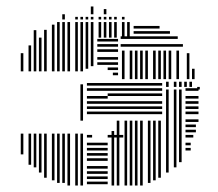

<svg xmlns="http://www.w3.org/2000/svg" viewBox="-20 -572 672 592"><path d="M52 -96H44V-160H52ZM76 -64H68V-160H76ZM92 -56H84V-160H92ZM108 -40H100V-160H108ZM124 -24H116V-160H124ZM148 -16H140V-160H148ZM164 -8H156V-160H164ZM180 -8H172V-160H180ZM196 0H188V-160H196ZM220 0H212V-160H220ZM236 0H228V-160H236ZM236 -200H228V-312H236ZM312 -4H248V-12H312ZM312 -20H248V-28H312ZM312 -36H248V-44H312ZM312 -52H248V-60H312ZM312 -76H248V-84H312ZM312 -92H248V-100H312ZM312 -108H248V-116H312ZM312 -124H248V-132H312ZM264 -148H248V-156H264ZM360 -148H312V-156H360ZM312 -220H248V-228H312ZM312 -236H248V-244H312ZM312 -252H248V-260H312ZM312 -268H248V-276H312ZM312 -292H248V-300H312ZM312 -308H248V-316H312ZM332 0H324V-168H332ZM348 0H340V-200H348ZM372 0H364V-200H372ZM388 0H380V-200H388ZM404 0H396V-200H404ZM420 0H412V-200H420ZM444 -8H436V-200H444ZM460 -16H452V-200H460ZM476 -24H468V-200H476ZM480 -220H312V-228H480ZM480 -236H312V-244H480ZM480 -252H312V-260H480ZM480 -276H312V-284H480ZM480 -292H312V-300H480ZM480 -308H312V-316H480ZM500 -40H492V-296H500ZM524 -56H516V-296H524ZM540 -72H532V-296H540ZM568 -108H552V-116H568ZM568 -124H552V-132H568ZM576 -148H552V-156H576ZM584 -164H552V-172H584ZM584 -180H552V-188H584ZM592 -196H552V-204H592ZM592 -220H552V-228H592ZM592 -236H552V-244H592ZM592 -252H552V-260H592ZM592 -268H552V-276H592ZM592 -292H552V-300H592ZM500 -304H492V-320H500ZM524 -304H516V-320H524ZM540 -304H532V-320H540ZM556 -304H548V-320H556ZM572 -304H564V-320H572ZM596 -296H588V-304H596ZM52 -352H44V-408H52ZM76 -352H68V-432H76ZM92 -352H84V-456H92ZM108 -352H100V-456H108ZM124 -352H116V-456H124ZM148 -352H140V-456H148ZM164 -352H156V-456H164ZM180 -352H172V-456H180ZM196 -352H188V-456H196ZM220 -352H212V-456H220ZM236 -352H228V-456H236ZM252 -360H244V-456H252ZM268 -368H260V-456H268ZM344 -340H328V-348H344ZM344 -356H312V-364H344ZM344 -372H280V-380H344ZM344 -388H280V-396H344ZM344 -412H280V-420H344ZM344 -428H280V-436H344ZM344 -444H280V-452H344ZM364 -328H356V-416H364ZM388 -328H380V-416H388ZM404 -328H396V-416H404ZM420 -328H412V-416H420ZM436 -328H428V-416H436ZM460 -328H452V-416H460ZM476 -328H468V-416H476ZM492 -328H484V-416H492ZM508 -328H500V-416H508ZM532 -328H524V-416H532ZM544 -428H352V-436H544ZM528 -452H352V-460H528ZM564 -328H556V-408H564ZM580 -328H572V-360H580ZM92 -456H84V-479H92ZM124 -456H116V-480H124ZM148 -456H140V-496H148ZM164 -456H156V-504H164ZM180 -456H172V-504H180ZM196 -456H188V-504H196ZM220 -456H212V-504H220ZM236 -456H228V-504H236ZM252 -456H244V-504H252ZM268 -456H260V-504H268ZM292 -456H284V-504H292ZM308 -456H300V-504H308ZM324 -456H316V-504H324ZM340 -456H332V-504H340ZM364 -456H356V-504H364ZM380 -456H372V-504H380ZM504 -468H392V-476H504ZM472 -484H392V-492H472ZM180 -512H172V-528H180ZM220 -512H212V-520H220ZM236 -512H228V-520H236ZM252 -512H244V-520H252ZM268 -512H260V-520H268ZM292 -512H284V-520H292ZM308 -512H300V-520H308ZM324 -512H316V-520H324ZM340 -512H332V-520H340ZM364 -512H356V-520H364ZM268 -528H260V-552H268ZM308 -528H300V-544H308Z"/></svg>

Font: Rubik Lines
Style: Regular
Weight: 400
Designer: Hubert and Fischer, NaN
Foundry: Hubert and Fischer, NaN
Version: Version 2.201